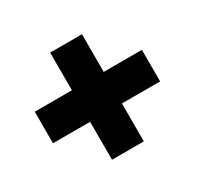

<svg xmlns="http://www.w3.org/2000/svg" viewBox="-99 -609 642 627"><g transform="rotate(-30 222.5 -295.0)"><path d="M277 -93V-236H421V-355H277V-497H157V-355H17V-236H157V-93Z"/></g></svg>

Font: Orbitron SemiBold
Style: Regular
Weight: 600
Designer: Matt McInerney
Foundry: The League of Moveable Type
Version: Version 2.001